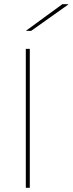

<svg xmlns="http://www.w3.org/2000/svg" viewBox="-20 -895 346 915"><path d="M103 0V-662H122V0ZM277 -875H305.5V-873.5L128.5 -748H104.5V-749Z"/></svg>

Font: Anek Latin Expanded Thin
Style: Regular
Weight: 250
Width: 7
Designer: Yesha Goshar
Foundry: Ek Type
Version: Version 1.003